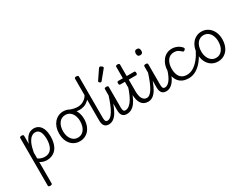

<svg xmlns="http://www.w3.org/2000/svg" viewBox="-100 -1753 3887 3006"><g transform="rotate(-30 1843.0 -250.0)"><path d="M141 390Q123 390 114.5 384.5Q106 379 106 368V-493Q106 -504 114.5 -509.5Q123 -515 141 -515Q158 -515 167 -509.5Q176 -504 176 -493V-349Q199 -412 227.5 -449Q256 -486 290 -502.5Q324 -519 362 -519Q440 -519 485.5 -456Q531 -393 531 -276Q531 -224 521.5 -179Q512 -134 493.5 -98Q475 -62 446.5 -36.5Q418 -11 380.5 3Q343 17 296 17Q266 17 236 8.5Q206 0 176 -19V368Q176 379 167 384.5Q158 390 141 390ZM176 -83Q209 -61 239.5 -53Q270 -45 295 -45Q327 -45 352.5 -54.5Q378 -64 397.5 -82.5Q417 -101 430.5 -129Q444 -157 451 -193.5Q458 -230 458 -274Q458 -324 447.5 -365Q437 -406 413 -430Q389 -454 351 -454Q314 -454 280.5 -428.5Q247 -403 220 -345.5Q193 -288 176 -192Z M895 19Q827 19 775.5 -14Q724 -47 695.5 -107Q667 -167 667 -250Q667 -309 684 -358.5Q701 -408 731.5 -443.5Q762 -479 803.5 -499Q845 -519 895 -519Q961 -519 1012.5 -484.5Q1064 -450 1093 -390Q1122 -330 1122 -253Q1122 -205 1111.5 -163.5Q1101 -122 1081 -88Q1061 -54 1033 -30.5Q1005 -7 970 6Q935 19 895 19ZM895 -46Q931 -46 959 -61Q987 -76 1007.5 -103.5Q1028 -131 1039 -169Q1050 -207 1050 -253Q1050 -312 1031 -357.5Q1012 -403 977 -428.5Q942 -454 895 -454Q861 -454 831.5 -439.5Q802 -425 781.5 -397.5Q761 -370 750 -332.5Q739 -295 739 -250Q739 -190 758.5 -144Q778 -98 813 -72Q848 -46 895 -46Z M1135 -410Q1096 -410 1057 -419.5Q1018 -429 980 -446Q968 -450 965.5 -460Q963 -470 966.5 -479Q970 -488 977.5 -493Q985 -498 994 -495Q1024 -482 1061 -473.5Q1098 -465 1136 -465Q1169 -465 1203 -477Q1237 -489 1269 -516Q1301 -543 1324 -590Q1329 -600 1341 -599Q1353 -598 1360.5 -588Q1368 -578 1360 -562Q1331 -503 1293 -469.5Q1255 -436 1214.5 -423Q1174 -410 1135 -410Z M1416 17Q1394 17 1374.5 10Q1355 3 1341.5 -12Q1328 -27 1320.5 -52Q1313 -77 1313 -114V-868Q1313 -879 1321.5 -884.5Q1330 -890 1347 -890Q1365 -890 1374 -884.5Q1383 -879 1383 -868V-121Q1383 -80 1393 -62.5Q1403 -45 1429 -45Q1441 -45 1446.5 -35.5Q1452 -26 1451 -14Q1450 -2 1442 7.5Q1434 17 1416 17Z M1415 17Q1402 17 1396 7.5Q1390 -2 1391 -14Q1392 -26 1401 -35.5Q1410 -45 1427 -45Q1453 -45 1479 -64.5Q1505 -84 1532 -127Q1559 -170 1587.5 -239.5Q1616 -309 1647 -410Q1651 -421 1662 -422.5Q1673 -424 1681.5 -417Q1690 -410 1687 -398Q1659 -291 1630 -213.5Q1601 -136 1569 -85Q1537 -34 1499 -8.5Q1461 17 1415 17Z M1741 17Q1718 17 1698.5 10Q1679 3 1665.5 -12Q1652 -27 1644.5 -52Q1637 -77 1637 -114V-493Q1637 -504 1645.5 -509.5Q1654 -515 1671 -515Q1689 -515 1698 -509.5Q1707 -504 1707 -493V-121Q1707 -80 1717 -62.5Q1727 -45 1753 -45Q1765 -45 1771 -35.5Q1777 -26 1776 -14Q1775 -2 1766.5 7.5Q1758 17 1741 17Z M1740 17Q1727 17 1721 7.5Q1715 -2 1716 -14Q1717 -26 1726 -35.5Q1735 -45 1752 -45Q1780 -45 1807.5 -62Q1835 -79 1863.5 -115.5Q1892 -152 1920 -213Q1948 -274 1976 -363Q1979 -375 1990 -375Q2001 -375 2010 -368.5Q2019 -362 2016 -350Q1989 -254 1960.5 -184.5Q1932 -115 1899 -70.5Q1866 -26 1827 -4.5Q1788 17 1740 17Z M1637 -617Q1628 -617 1616 -627Q1604 -637 1604 -645Q1604 -648 1605 -651Q1606 -654 1609 -659L1722 -826Q1726 -832 1731 -835Q1736 -838 1742 -838Q1751 -838 1762 -832Q1773 -826 1781.5 -817Q1790 -808 1790 -801Q1790 -795 1788 -791.5Q1786 -788 1780 -781L1654 -627Q1644 -617 1637 -617Z M2127 17Q2086 17 2055.5 1Q2025 -15 2005 -45Q1985 -75 1975 -119.5Q1965 -164 1965 -221V-436H1882Q1870 -436 1864.5 -443.5Q1859 -451 1859 -468Q1859 -486 1864.5 -493Q1870 -500 1882 -500H1965V-708Q1965 -719 1973.5 -724.5Q1982 -730 2000 -730Q2016 -730 2025 -724.5Q2034 -719 2034 -708V-500H2167Q2179 -500 2184.5 -493Q2190 -486 2190 -468Q2190 -451 2184.5 -443.5Q2179 -436 2167 -436H2034V-230Q2034 -189 2040 -155Q2046 -121 2059 -96.5Q2072 -72 2092.5 -58.5Q2113 -45 2140 -45Q2152 -45 2158 -35.5Q2164 -26 2163 -14Q2162 -2 2153 7.5Q2144 17 2127 17Z M2128 17Q2115 17 2109 7.5Q2103 -2 2104 -14Q2105 -26 2114 -35.5Q2123 -45 2140 -45Q2166 -45 2192 -64.5Q2218 -84 2245 -127Q2272 -170 2300.5 -239.5Q2329 -309 2360 -410Q2364 -421 2375 -422.5Q2386 -424 2394.5 -417Q2403 -410 2400 -398Q2372 -291 2343 -213.5Q2314 -136 2282 -85Q2250 -34 2212 -8.5Q2174 17 2128 17Z M2454 17Q2431 17 2411.5 10Q2392 3 2378.5 -12Q2365 -27 2357.5 -52Q2350 -77 2350 -114V-493Q2350 -504 2358.5 -509.5Q2367 -515 2384 -515Q2402 -515 2411 -509.5Q2420 -504 2420 -493V-121Q2420 -80 2430 -62.5Q2440 -45 2466 -45Q2478 -45 2484 -35.5Q2490 -26 2489 -14Q2488 -2 2479.5 7.5Q2471 17 2454 17ZM2382 -676Q2357 -676 2345 -690Q2333 -704 2333 -732Q2333 -760 2345 -774Q2357 -788 2382 -788Q2407 -788 2419 -774Q2431 -760 2431 -732Q2433 -704 2420 -690Q2407 -676 2382 -676Z M2453 17Q2440 17 2434 7.5Q2428 -2 2429 -14Q2430 -26 2439 -35.5Q2448 -45 2465 -45Q2489 -45 2513 -60Q2537 -75 2558.5 -103.5Q2580 -132 2599.5 -174.5Q2619 -217 2635 -272Q2639 -285 2649.5 -287Q2660 -289 2669 -283.5Q2678 -278 2675 -265Q2663 -203 2642 -151Q2621 -99 2593 -61.5Q2565 -24 2530 -3.5Q2495 17 2453 17Z M2865 17Q2749 17 2689 -51.5Q2629 -120 2629 -244Q2629 -304 2646 -354Q2663 -404 2693 -441Q2723 -478 2765 -498.5Q2807 -519 2859 -519Q2905 -519 2951 -499Q2997 -479 3030 -439Q3038 -428 3036 -420Q3034 -412 3024 -401Q3013 -390 3004 -388.5Q2995 -387 2985 -395Q2957 -421 2929.5 -437.5Q2902 -454 2858 -454Q2823 -454 2793.5 -439.5Q2764 -425 2744 -397.5Q2724 -370 2712.5 -332Q2701 -294 2701 -245Q2701 -183 2719 -138Q2737 -93 2773.5 -68.5Q2810 -44 2866 -44Q2878 -44 2884.5 -34.5Q2891 -25 2891 -13.5Q2891 -2 2884.5 7.5Q2878 17 2865 17Z M2862 17Q2854 17 2849.5 7.5Q2845 -2 2845 -13.5Q2845 -25 2850.5 -34.5Q2856 -44 2866 -44Q2925 -44 2979.5 -76.5Q3034 -109 3083.5 -169Q3133 -229 3175 -313Q3180 -322 3189.5 -319Q3199 -316 3206.5 -307.5Q3214 -299 3211 -290Q3169 -193 3114.5 -124.5Q3060 -56 2996 -19.5Q2932 17 2862 17Z M3393 19Q3325 19 3273.5 -14Q3222 -47 3193.5 -107Q3165 -167 3165 -250Q3165 -309 3182 -358.5Q3199 -408 3229.5 -443.5Q3260 -479 3301.5 -499Q3343 -519 3393 -519Q3459 -519 3510.5 -484.5Q3562 -450 3591 -390Q3620 -330 3620 -253Q3620 -205 3609.5 -163.5Q3599 -122 3579 -88Q3559 -54 3531 -30.5Q3503 -7 3468 6Q3433 19 3393 19ZM3393 -46Q3429 -46 3457 -61Q3485 -76 3505.5 -103.5Q3526 -131 3537 -169Q3548 -207 3548 -253Q3548 -312 3529 -357.5Q3510 -403 3475 -428.5Q3440 -454 3393 -454Q3359 -454 3329.5 -439.5Q3300 -425 3279.5 -397.5Q3259 -370 3248 -332.5Q3237 -295 3237 -250Q3237 -190 3256.5 -144Q3276 -98 3311 -72Q3346 -46 3393 -46Z"/></g></svg>

Font: Playwrite GB S Light
Style: Regular
Weight: 300
Designer: Veronika Burian, José Scaglione
Foundry: TypeTogether
Version: Version 1.002